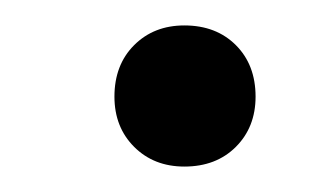

<svg xmlns="http://www.w3.org/2000/svg" viewBox="-20 -355 250 151"><path d="M70 -279Q70 -304 85.5 -319.5Q101 -335 125 -335Q150 -335 165.5 -319.5Q181 -304 181 -279Q181 -255 165.5 -239.5Q150 -224 125 -224Q101 -224 85.5 -239.5Q70 -255 70 -279Z"/></svg>

Font: Barlow GEO
Style: Regular
Weight: 400
Designer: Jeremy Tribby
Foundry: Tribby Type
Version: Version 1.408